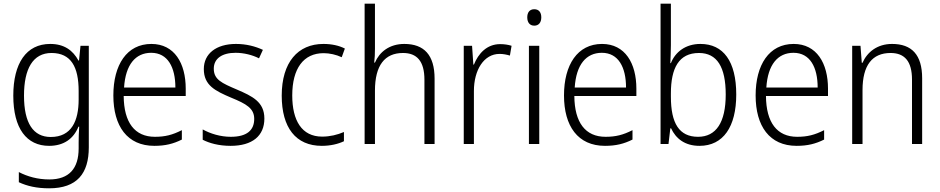

<svg xmlns="http://www.w3.org/2000/svg" viewBox="-20 -780 5092 1040"><path d="M252 -542C122 -542 52 -437 52 -262C52 -84 124 10 246 10C324 10 378 -27 405 -94H409C407 -64 406 -35 406 -8V24C406 133 354 192 247 192C184 192 128 176 82 152V207C127 228 179 240 246 240C397 240 461 160 461 18V-532H416L408 -452H405C375 -507 328 -542 252 -542ZM259 -493C365 -493 406 -417 406 -287V-241C406 -126 368 -38 255 -38C160 -38 110 -113 110 -262C110 -407 158 -493 259 -493Z M800 -542C667 -542 594 -429 594 -263C594 -97 669 10 816 10C875 10 919 -1 965 -24V-75C914 -49 874 -39 819 -39C710 -39 651 -116 650 -260H986V-300C986 -437 925 -542 800 -542ZM799 -494C889 -494 930 -415 930 -306H652C660 -430 714 -494 799 -494Z M1412 -138C1412 -228 1347 -259 1263 -295C1181 -330 1138 -349 1138 -408C1138 -463 1183 -494 1256 -494C1301 -494 1348 -482 1383 -464L1404 -510C1363 -529 1314 -542 1258 -542C1151 -542 1084 -489 1084 -406C1084 -318 1145 -288 1232 -251C1315 -217 1357 -193 1357 -136C1357 -75 1318 -39 1230 -39C1174 -39 1119 -56 1078 -79V-23C1113 -5 1164 10 1229 10C1347 10 1412 -44 1412 -138Z M1723 10C1770 10 1812 0 1843 -15V-65C1808 -50 1768 -40 1725 -40C1614 -40 1563 -128 1563 -263C1563 -409 1624 -492 1733 -492C1765 -492 1801 -484 1831 -470L1848 -517C1817 -533 1777 -542 1732 -542C1593 -542 1506 -442 1506 -262C1506 -89 1582 10 1723 10Z M2011 -517V-760H1955V0H2011V-289C2011 -426 2064 -493 2163 -493C2238 -493 2279 -449 2279 -348V0H2334V-354C2334 -482 2277 -542 2170 -542C2089 -542 2035 -498 2011 -441H2007C2010 -466 2011 -489 2011 -517Z M2689 -541C2617 -541 2571 -490 2547 -430H2544L2537 -532H2492V0H2547V-287C2547 -401 2601 -488 2686 -488C2706 -488 2725 -484 2742 -479L2751 -532C2732 -538 2711 -541 2689 -541Z M2874 -730C2849 -730 2836 -713 2836 -686C2836 -658 2850 -641 2874 -641C2898 -641 2912 -658 2912 -686C2912 -713 2899 -730 2874 -730ZM2901 -532H2845V0H2901Z M3241 -542C3108 -542 3035 -429 3035 -263C3035 -97 3110 10 3257 10C3316 10 3360 -1 3406 -24V-75C3355 -49 3315 -39 3260 -39C3151 -39 3092 -116 3091 -260H3427V-300C3427 -437 3366 -542 3241 -542ZM3240 -494C3330 -494 3371 -415 3371 -306H3093C3101 -430 3155 -494 3240 -494Z M3614 -536V-760H3558V0H3601L3611 -85H3615C3641 -29 3690 10 3769 10C3898 10 3968 -94 3968 -268C3968 -448 3898 -542 3774 -542C3694 -542 3638 -499 3614 -438H3611C3612 -464 3614 -504 3614 -536ZM3766 -493C3864 -493 3911 -417 3911 -268C3911 -117 3859 -39 3761 -39C3659 -39 3614 -112 3614 -256V-274C3614 -411 3657 -493 3766 -493Z M4279 -542C4146 -542 4073 -429 4073 -263C4073 -97 4148 10 4295 10C4354 10 4398 -1 4444 -24V-75C4393 -49 4353 -39 4298 -39C4189 -39 4130 -116 4129 -260H4465V-300C4465 -437 4404 -542 4279 -542ZM4278 -494C4368 -494 4409 -415 4409 -306H4131C4139 -430 4193 -494 4278 -494Z M4812 -542C4731 -542 4677 -497 4652 -440H4648L4641 -532H4596V0H4652V-292C4652 -427 4705 -493 4804 -493C4880 -493 4920 -448 4920 -349V0H4975V-356C4975 -484 4918 -542 4812 -542Z"/></svg>

Font: Noto Sans Khmer SemiCondensed Light
Style: Regular
Weight: 300
Width: 4
Designer: Danh Hong and the Monotype Design Team
Foundry: Monotype Imaging Inc.
Version: Version 2.004